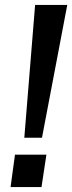

<svg xmlns="http://www.w3.org/2000/svg" viewBox="-20 -762 294 782"><path d="M41 -132 23 0H149L169 -132ZM123 -742 79 -201H151L254 -742Z"/></svg>

Font: Cheyenne Sans Medium
Style: Italic
Weight: 500
Italic angle: -8.13011°
Designer: The Public Sans project authors (U.S. Web Design System), Libre Franklin designed by Pablo Impallari and Rodrigo Fuenzal
Foundry: The Cheyenne Sans Project Authors
Version: Version 2.007